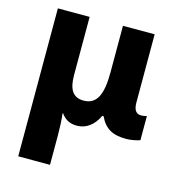

<svg xmlns="http://www.w3.org/2000/svg" viewBox="-115 -649 919 989"><g transform="rotate(15 344.5 -154.5)"><path d="M241.2 240.2V84C241.2 65.9 240.7 45.4 239.7 21.5C238.3 -2.4 236.8 -20.5 234.9 -33.2H237.8C257.8 -5.4 283.2 9.8 321.8 9.8C370.1 9.8 410.6 -18.6 436 -73.2H442.9C472.2 -11.2 514.2 9.8 585.9 9.8C597.2 9.8 610.8 8.3 626.5 5.4C642.1 2.4 652.8 -0.5 658.2 -2.9V-131.8C652.3 -129.4 636.7 -127 628.9 -127C606 -127 587.9 -139.6 587.9 -185.1V-548.8H418.9V-298.8C418.9 -185.5 394 -124 321.8 -124C264.6 -124 241.2 -163.1 241.2 -238.8V-548.8H71.8V240.2Z"/></g></svg>

Font: Noto Reveo Sans
Style: Regular
Weight: 800
Designer: Monotype Design Team
Foundry: Monotype Imaging Inc.
Version: Version 2.007